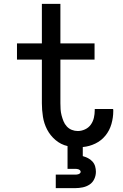

<svg xmlns="http://www.w3.org/2000/svg" viewBox="-20 -755 640 995"><path d="M269 220V150H369Q374 150 378.5 149.5Q383 149 387 147.5Q391 146 394.5 143Q398 140 398 135Q398 131 394.5 127.5Q391 124 387 122.5Q383 121 378.5 120.5Q374 120 369 120H330V2Q295 -6 267.5 -29.5Q240 -53 224 -84Q208 -115 202.5 -150Q197 -185 197 -220V-446H68V-530H197V-735H293V-530H470V-446H293V-220Q293 -204 294 -188.5Q295 -173 299 -157.5Q303 -142 309 -127Q315 -112 326 -100Q337 -88 352 -82Q367 -76 383 -76Q402 -76 420.5 -84.5Q439 -93 450.5 -109Q462 -125 466.5 -144.5Q471 -164 471 -184Q471 -185 471 -187Q471 -189 471 -190H566Q567 -187 567 -184.5Q567 -182 567 -179Q567 -146 557.5 -112.5Q548 -79 526.5 -52.5Q505 -26 474 -11Q443 4 409 7V54Q423 58 436 64.5Q449 71 459 82Q469 93 473 107Q477 121 477 135Q477 155 468.5 173Q460 191 444 201.5Q428 212 408.5 216Q389 220 369 220Z"/></svg>

Font: Iosevka Curly Medium Extended
Style: Regular
Weight: 500
Width: 7
Monospace: yes
Designer: Belleve Invis
Foundry: Belleve Invis
Version: Version 11.1.0; ttfautohint (v1.8.3)